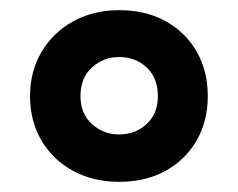

<svg xmlns="http://www.w3.org/2000/svg" viewBox="-20 -744 468 377"><path d="M214 -387Q163 -387 123.5 -408.5Q84 -430 61.5 -468Q39 -506 39 -555Q39 -604 61.5 -642Q84 -680 123.5 -702Q163 -724 214 -724Q266 -724 305 -702.5Q344 -681 366 -643Q388 -605 388 -555Q388 -506 366 -468Q344 -430 305 -408.5Q266 -387 214 -387ZM214 -480Q246 -480 268 -500.5Q290 -521 290 -555Q290 -591 268 -611.5Q246 -632 214 -632Q183 -632 160.5 -611.5Q138 -591 138 -555Q138 -521 160.5 -500.5Q183 -480 214 -480Z"/></svg>

Font: Noto Sans Cham
Style: Regular
Weight: 400
Designer: Monotype Design Team
Foundry: Monotype Imaging Inc.
Version: Version 2.002